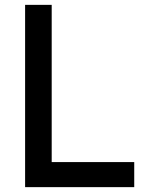

<svg xmlns="http://www.w3.org/2000/svg" viewBox="-20 -770 588 790"><path d="M192.7 -750V-103.1H532.3V0H83.3V-750Z"/></svg>

Font: Manrope Semibold
Style: Regular
Weight: 600
Width: 4
Designer: Michael Sharanda
Foundry: Michael Sharanda
Version: Version 2.000;PS 002.000;hotconv 1.0.88;makeotf.lib2.5.64775